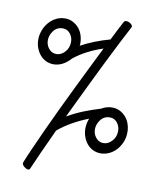

<svg xmlns="http://www.w3.org/2000/svg" viewBox="-88 -847 797 944"><g transform="rotate(10 310.5 -375.0)"><path d="M359 -221Q359 -248 369 -272Q327 -256 287.5 -233.5Q248 -211 219 -186Q188 -120 164 -66Q140 -12 126 20Q124 26 117 26Q110 26 103 21.5Q96 17 90.5 10.5Q85 4 87 -4Q98 -32 117 -75Q136 -118 160 -170.5Q184 -223 212 -282Q240 -341 269 -400.5Q298 -460 326 -517Q354 -574 379 -624Q341 -612 303 -592.5Q265 -573 234 -548Q217 -528 195 -516.5Q173 -505 150 -505Q129 -505 111.5 -513.5Q94 -522 81.5 -537Q69 -552 62 -571.5Q55 -591 55 -612Q55 -634 63 -656.5Q71 -679 86 -697Q101 -715 122 -726Q143 -737 168 -737Q189 -737 206.5 -728Q224 -719 236.5 -704.5Q249 -690 255.5 -670.5Q262 -651 262 -630Q262 -627 262 -623.5Q262 -620 261 -617Q294 -635 329.5 -649Q365 -663 405 -674Q419 -703 431.5 -727Q444 -751 453 -768Q456 -775 463.5 -776Q471 -777 478.5 -774Q486 -771 492 -765Q498 -759 497 -752Q480 -720 452.5 -666.5Q425 -613 392.5 -547Q360 -481 324.5 -407.5Q289 -334 255 -263Q293 -285 334 -301.5Q375 -318 419 -331Q430 -338 443.5 -342Q457 -346 472 -346Q493 -346 510.5 -337Q528 -328 540.5 -313.5Q553 -299 559.5 -279.5Q566 -260 566 -239Q566 -211 556 -188Q546 -165 530.5 -148.5Q515 -132 495 -123Q475 -114 454 -114Q433 -114 415.5 -122.5Q398 -131 385.5 -146Q373 -161 366 -180.5Q359 -200 359 -221ZM102 -617Q102 -593 117 -575Q132 -557 155 -557Q178 -557 197 -577.5Q216 -598 216 -628Q216 -651 202 -669Q188 -687 165 -687Q136 -687 119 -664.5Q102 -642 102 -617ZM406 -226Q406 -202 421 -184Q436 -166 459 -166Q482 -166 501 -186.5Q520 -207 520 -237Q520 -260 506 -278Q492 -296 469 -296Q440 -296 423 -273.5Q406 -251 406 -226Z"/></g></svg>

Font: Bonbon
Style: Regular
Weight: 400
Designer: Ksenia Erulevich
Foundry: Cyreal (www.cyreal.org)
Version: Version 1.001